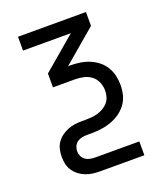

<svg xmlns="http://www.w3.org/2000/svg" viewBox="-136 -609 772 913"><g transform="rotate(-20 250.0 -152.5)"><path d="M436 215H213Q194 215 175.5 212.5Q157 210 140 203.5Q123 197 108 185.5Q93 174 82.5 158.5Q72 143 68 125Q64 107 64 88Q64 70 68 51.5Q72 33 82.5 17.5Q93 2 108 -9Q123 -20 140 -27Q157 -34 175.5 -36.5Q194 -39 213 -39H231Q247 -39 263 -40.5Q279 -42 294 -46.5Q309 -51 322.5 -59Q336 -67 346.5 -79Q357 -91 361.5 -106.5Q366 -122 366 -138Q366 -160 357.5 -180.5Q349 -201 332 -214Q315 -227 293.5 -232Q272 -237 250 -237H138V-307L306 -450H64V-520H408V-450L240 -307H250Q274 -307 298.5 -303.5Q323 -300 345.5 -291Q368 -282 387.5 -267Q407 -252 420 -231Q433 -210 438.5 -186Q444 -162 444 -138Q444 -112 437.5 -87Q431 -62 415.5 -41.5Q400 -21 378.5 -6.5Q357 8 332.5 16.5Q308 25 282.5 28Q257 31 231 31H213Q200 31 187 33.5Q174 36 163.5 43.5Q153 51 147.5 63Q142 75 142 88Q142 101 147.5 113Q153 125 163.5 132.5Q174 140 187 142.5Q200 145 213 145H436Z"/></g></svg>

Font: Iosevka Term Curly
Style: Regular
Weight: 400
Designer: Belleve Invis
Foundry: Belleve Invis
Version: Version 32.3.0